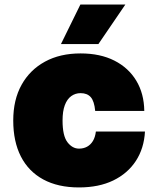

<svg xmlns="http://www.w3.org/2000/svg" viewBox="-20 -809 690 841"><path d="M326 12Q234 12 169.5 -23Q105 -58 71.5 -123.5Q38 -189 38 -281Q38 -372 74.5 -437.5Q111 -503 177 -539Q243 -575 333 -575Q419 -575 481 -543.5Q543 -512 577 -455.5Q611 -399 612 -323H397Q393 -366 377.5 -383.5Q362 -401 333 -401Q310 -401 292 -388Q274 -375 264 -348.5Q254 -322 254 -281Q254 -214 275.5 -186Q297 -158 326 -158Q346 -158 361.5 -166.5Q377 -175 387 -191.5Q397 -208 400 -233H615Q611 -159 575 -104Q539 -49 476 -18.5Q413 12 326 12ZM247 -616 332 -789H529L411 -616Z"/></svg>

Font: Azeret Mono Thin Black
Style: Regular
Weight: 900
Version: Version 1.002